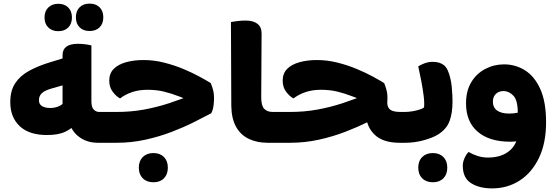

<svg xmlns="http://www.w3.org/2000/svg" viewBox="-20 -792 3086 1065"><path d="M352 -181 403 -106Q383 -82 344.5 -62.5Q306 -43 241 -43Q141 -43 89 -92.5Q37 -142 37 -225Q37 -290 65 -331.5Q93 -373 143 -400Q193 -427 259 -447L354 -476V-326L269 -302Q227 -290 211.5 -274.5Q196 -259 196 -236Q196 -214 213 -203.5Q230 -193 259 -193Q287 -193 311.5 -205Q336 -217 336 -235L327 -171V-486Q327 -549 412 -549Q435 -549 456 -546Q477 -543 487 -540V-231Q487 -197 500 -184Q513 -171 530 -171H547V0H523Q453 0 405.5 -43.5Q358 -87 352 -181ZM547 0V-171Q557 -155 562 -134Q567 -113 567 -86Q567 -59 562 -37Q557 -15 547 0ZM303 -619Q269 -619 248 -639.5Q227 -660 227 -695Q227 -730 248 -750.5Q269 -771 303 -771Q338 -771 358.5 -750.5Q379 -730 379 -695Q379 -660 358.5 -639.5Q338 -619 303 -619ZM477 -620Q442 -620 421.5 -640.5Q401 -661 401 -696Q401 -731 421.5 -751.5Q442 -772 477 -772Q512 -772 532.5 -751.5Q553 -731 553 -696Q553 -661 532.5 -640.5Q512 -620 477 -620Z M1048 -268 1072 -220Q1015 -241 972.5 -257.5Q930 -274 889 -284Q848 -294 797 -294Q751 -294 712.5 -281Q674 -268 646 -246Q625 -257 605.5 -282.5Q586 -308 586 -345Q586 -385 611 -410Q636 -435 679.5 -447Q723 -459 776 -459Q834 -459 891 -444.5Q948 -430 998 -409Q1048 -388 1087.5 -366.5Q1127 -345 1149 -331Q1157 -312 1162.5 -290.5Q1168 -269 1167 -237Q1166 -212 1162.5 -194.5Q1159 -177 1152 -164Q1111 -142 1055 -114Q999 -86 931 -60Q863 -34 786 -17Q709 0 626 0H531V-171H626Q706 -171 777.5 -184Q849 -197 916.5 -219Q984 -241 1048 -268ZM831 219Q794 219 772 197Q750 175 750 138Q750 101 772 79Q794 57 831 57Q868 57 889.5 79Q911 101 911 138Q911 175 889.5 197Q868 219 831 219Z M1431 -607 1429 -252Q1429 -206 1445.5 -188.5Q1462 -171 1493 -171H1509V0H1465Q1406 0 1360.5 -21.5Q1315 -43 1289.5 -88.5Q1264 -134 1263 -205L1261 -670Q1273 -672 1295.5 -675Q1318 -678 1342 -678Q1385 -678 1408 -660Q1431 -642 1431 -607ZM1509 0V-171Q1519 -155 1524 -134Q1529 -113 1529 -86Q1529 -59 1524 -37Q1519 -15 1509 0Z M2197 0Q2105 0 2058.5 -44.5Q2012 -89 2010 -159L2128 -225Q2128 -205 2136 -193Q2144 -181 2160 -176Q2176 -171 2200 -171H2216V0ZM2216 0V-171Q2226 -155 2231 -134Q2236 -113 2236 -86Q2236 -59 2231 -37Q2226 -15 2216 0ZM2010 -268 2034 -220Q1977 -241 1934.5 -257.5Q1892 -274 1851 -284Q1810 -294 1759 -294Q1713 -294 1674.5 -281Q1636 -268 1608 -246Q1587 -257 1567.5 -282.5Q1548 -308 1548 -345Q1548 -385 1573 -410Q1598 -435 1641.5 -447Q1685 -459 1738 -459Q1796 -459 1853 -444.5Q1910 -430 1960 -409Q2010 -388 2049.5 -366.5Q2089 -345 2111 -331Q2119 -312 2124.5 -290.5Q2130 -269 2129 -237Q2128 -212 2124.5 -194.5Q2121 -177 2114 -164Q2073 -142 2017 -114Q1961 -86 1893 -60Q1825 -34 1748 -17Q1671 0 1588 0H1493V-171H1588Q1668 -171 1739.5 -184Q1811 -197 1878.5 -219Q1946 -241 2010 -268Z M2200 0V-171H2224Q2244 -171 2266 -174.5Q2288 -178 2306.5 -184Q2325 -190 2332 -196Q2335 -220 2330 -260Q2325 -300 2316.5 -344.5Q2308 -389 2300 -424Q2312 -432 2334 -440.5Q2356 -449 2380 -449Q2420 -449 2443 -430Q2466 -411 2478 -357Q2483 -337 2485.5 -313Q2488 -289 2489 -267Q2490 -245 2490 -229Q2490 -164 2473.5 -120Q2457 -76 2410 -46Q2379 -27 2328.5 -13.5Q2278 0 2228 0ZM2381 219Q2344 219 2322 197Q2300 175 2300 138Q2300 101 2322 79Q2344 57 2381 57Q2418 57 2439.5 79Q2461 101 2461 138Q2461 175 2439.5 197Q2418 219 2381 219Z M2709 253Q2639 253 2593 224Q2547 195 2547 127Q2547 107 2556.5 85.5Q2566 64 2579 51Q2603 65 2630.5 73.5Q2658 82 2686 82Q2766 82 2811.5 39.5Q2857 -3 2859 -88L3009 -114Q3009 2 2969.5 84Q2930 166 2862.5 209.5Q2795 253 2709 253ZM2776 -435Q2839 -435 2892 -402Q2945 -369 2977 -298Q3009 -227 3009 -114L2892 -16Q2873 -12 2852 -9Q2831 -6 2810 -6Q2694 -6 2629.5 -61.5Q2565 -117 2565 -218Q2565 -288 2594 -336Q2623 -384 2671.5 -409.5Q2720 -435 2776 -435ZM2773 -287Q2747 -287 2730.5 -271Q2714 -255 2714 -229Q2714 -195 2738 -178.5Q2762 -162 2805 -162Q2818 -162 2830 -163.5Q2842 -165 2852 -167Q2852 -236 2827.5 -261.5Q2803 -287 2773 -287Z"/></svg>

Font: Baloo Bhaijaan 2 ExtraBold
Style: Regular
Weight: 800
Designer: Sanskriti Dholi, Noopur Datye and Ek Type
Foundry: Ek Type
Version: Version 1.701